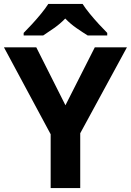

<svg xmlns="http://www.w3.org/2000/svg" viewBox="-20 -954 664 974"><path d="M312 -420 461 -714H624L387 -278V0H237V-273L0 -714H164ZM399 -934Q413 -912 435.5 -884.5Q458 -857 482 -831Q506 -805 524 -787V-774H425Q399 -790 368 -811.5Q337 -833 311 -860Q285 -833 255 -812Q225 -791 199 -774H100V-787Q119 -806 142.5 -831.5Q166 -857 188.5 -884.5Q211 -912 225 -934Z"/></svg>

Font: Noto Sans Sinhala UI
Style: Bold
Weight: 700
Designer: Jelle Bosma - Monotype Design Team
Foundry: Monotype Imaging Inc.
Version: Version 2.006; ttfautohint (v1.8.4.7-5d5b)